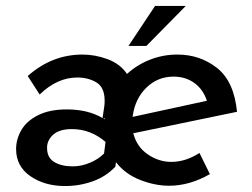

<svg xmlns="http://www.w3.org/2000/svg" viewBox="-20 -613 846 644"><path d="M649 -100 684 -29Q616 10 547 10Q500 10 450 -9.5Q400 -29 369 -69L367 -54Q336 -21 291.5 -5Q247 11 198 11Q130 11 82 -22Q34 -55 34 -113Q34 -146 51.5 -176.5Q69 -207 107.5 -226.5Q146 -246 204 -246Q275 -246 324 -217L330 -258Q331 -264 331 -275Q331 -320 303.5 -336.5Q276 -353 239 -353Q172 -353 113 -296L73 -358Q154 -430 257 -430Q299 -430 341 -414.5Q383 -399 406 -365Q440 -396 483.5 -413Q527 -430 575 -430Q651 -430 708 -385Q765 -340 775 -238L427 -166Q439 -120 476 -95Q513 -70 554 -70Q603 -70 649 -100ZM425 -223V-221L674 -275Q661 -314 631.5 -335Q602 -356 562 -356Q509 -356 471 -319Q433 -282 425 -223ZM327 -215 331 -213V-217ZM329 -98 334 -137Q284 -180 221 -180Q178 -180 157 -160Q136 -140 138 -113Q139 -83 163 -69Q187 -55 224 -55Q253 -55 281.5 -67Q310 -79 329 -98ZM471 -459H411L500 -593H603Z"/></svg>

Font: Josefin Sans
Style: Italic
Weight: 400
Italic angle: -7°
Designer: Santiago Orozco
Foundry: Typemade
Version: Version 2.000